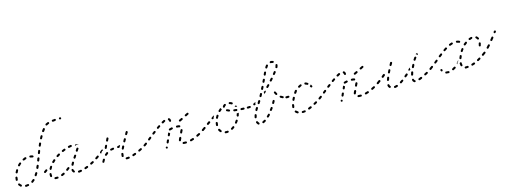

<svg xmlns="http://www.w3.org/2000/svg" viewBox="-15 -1196 4899 1859"><g transform="rotate(-15 2434.5 -266.5)"><path d="M114 11Q116 10 117 8Q118 6 118 5Q119 3 118 1Q117 -3 114 -6Q111 -8 107 -7Q97 -6 87 -5Q85 -5 83 -5Q81 -4 80 -2Q79 -1 78 1Q77 3 77 5Q77 9 80 12Q83 15 88 15Q99 14 110 12Q112 12 114 11ZM37 0Q38 0 40 0Q42 0 44 -1Q46 -2 47 -4Q48 -5 49 -7Q50 -9 49 -11Q49 -13 48 -15Q47 -16 46 -18Q39 -23 34 -31Q32 -34 28 -35Q24 -36 20 -34Q18 -33 17 -31Q16 -30 16 -28Q15 -26 16 -24Q16 -22 17 -20Q24 -10 33 -2Q35 -1 37 0ZM181 -26Q182 -28 182 -30Q182 -32 181 -34Q180 -36 179 -37Q176 -40 172 -41Q168 -41 165 -38Q157 -31 149 -25Q146 -23 145 -19Q145 -15 147 -12Q148 -10 150 -9Q151 -8 153 -7Q155 -7 157 -7Q159 -8 161 -9Q170 -15 178 -23Q180 -25 181 -26ZM224 -91Q223 -95 220 -97Q218 -98 216 -98Q214 -98 212 -98Q210 -97 209 -96Q207 -95 206 -93Q201 -84 195 -76Q193 -72 194 -68Q195 -64 198 -62Q202 -60 206 -60Q210 -61 212 -65Q218 -73 223 -83Q226 -87 224 -91ZM5 -72Q6 -70 7 -68Q9 -67 10 -66Q12 -65 14 -65Q16 -65 18 -65Q20 -66 21 -67Q23 -68 24 -70Q25 -72 25 -74Q26 -84 28 -94Q28 -98 26 -101Q24 -105 20 -106Q18 -106 16 -105Q14 -105 12 -104Q10 -103 9 -101Q8 -99 8 -98Q6 -87 5 -76Q5 -74 5 -72ZM255 -157Q253 -161 250 -163Q246 -164 242 -163Q238 -161 236 -157Q232 -147 228 -138Q227 -134 228 -131Q230 -127 233 -125Q237 -123 241 -125Q245 -126 247 -130Q251 -139 255 -150Q257 -154 255 -157ZM23 -141Q25 -137 29 -135Q31 -135 33 -134Q35 -134 36 -135Q38 -136 40 -137Q41 -139 42 -140Q46 -150 51 -158Q53 -162 52 -166Q51 -170 47 -172Q46 -173 44 -173Q42 -174 40 -173Q38 -172 36 -171Q35 -170 34 -168Q28 -159 24 -149Q22 -145 23 -141ZM281 -225Q279 -229 275 -230Q271 -232 268 -230Q264 -228 262 -225L255 -205Q254 -203 254 -201Q254 -199 255 -197Q256 -195 258 -194Q259 -193 261 -192Q265 -190 269 -192Q272 -194 274 -198L281 -218Q283 -221 281 -225ZM63 -204Q63 -200 66 -197Q67 -196 69 -195Q71 -194 73 -195Q75 -195 77 -195Q79 -196 80 -198Q87 -205 94 -212Q96 -213 97 -215Q98 -217 98 -219Q98 -221 97 -222Q97 -224 95 -226Q93 -229 88 -229Q84 -229 81 -227Q73 -220 65 -211Q62 -208 63 -204ZM123 -254Q122 -253 121 -251Q120 -249 120 -247Q120 -245 121 -243Q123 -239 127 -238Q131 -237 135 -238Q144 -243 153 -245Q155 -246 156 -247Q158 -249 159 -250Q160 -252 160 -254Q160 -256 160 -258Q158 -262 155 -264Q151 -266 147 -265Q137 -261 126 -256Q124 -256 123 -254ZM195 -266Q191 -264 191 -260Q191 -258 191 -256Q192 -254 193 -252Q194 -251 196 -250Q197 -249 199 -249Q210 -247 218 -244Q220 -244 222 -244Q224 -244 226 -245Q228 -246 229 -247Q230 -249 231 -251Q232 -254 230 -258Q228 -262 225 -263Q214 -267 202 -268Q198 -269 195 -266ZM306 -293Q304 -297 301 -298Q297 -300 293 -298Q289 -296 288 -292L280 -273Q279 -269 280 -265Q282 -261 286 -260Q290 -258 294 -260Q297 -262 299 -266L306 -285Q308 -289 306 -293ZM334 -359Q332 -363 328 -365Q325 -367 321 -365Q317 -364 315 -360Q311 -350 307 -340Q305 -336 307 -333Q308 -329 312 -327Q316 -326 320 -327Q324 -329 325 -333Q329 -343 334 -352Q335 -356 334 -359ZM366 -423Q365 -427 361 -429Q358 -431 354 -430Q350 -429 348 -426Q343 -416 338 -407Q336 -403 337 -399Q338 -395 342 -393Q346 -391 349 -392Q353 -394 355 -397Q360 -407 365 -416Q367 -419 366 -423ZM406 -483Q405 -487 402 -489Q399 -492 395 -491Q391 -491 388 -487Q382 -479 375 -470Q373 -466 374 -462Q374 -458 378 -456Q381 -454 385 -454Q389 -455 392 -458Q398 -467 404 -475Q406 -478 406 -483ZM457 -519Q459 -521 460 -522Q461 -524 461 -526Q461 -528 460 -530Q459 -534 455 -536Q451 -537 447 -536Q436 -532 426 -526Q423 -524 422 -520Q421 -516 423 -512Q424 -511 426 -509Q427 -508 429 -508Q431 -507 433 -508Q435 -508 437 -509Q444 -514 454 -517Q456 -518 457 -519ZM529 -533Q532 -536 532 -540Q531 -544 528 -547Q525 -550 521 -549Q509 -548 499 -547Q497 -547 496 -546Q494 -545 493 -544Q491 -542 491 -540Q490 -538 491 -536Q491 -532 494 -529Q498 -527 502 -527Q511 -529 522 -529Q526 -530 529 -533ZM582 -534Q585 -537 585 -541Q585 -545 582 -548Q579 -551 575 -551H573Q569 -551 566 -548Q563 -545 563 -541Q563 -537 566 -534Q569 -531 573 -531H575Q579 -531 582 -534Z M403 17Q405 17 406 16Q408 15 410 14Q411 12 411 10Q412 8 412 6Q412 4 411 3Q410 1 409 -1Q407 -2 405 -2Q403 -3 401 -3Q397 -3 394 -3Q388 -3 382 -3Q381 -3 379 -3Q377 -2 375 -1Q374 0 373 2Q372 4 371 6Q371 10 374 13Q376 16 380 17Q386 17 394 17Q398 17 403 17ZM646 8Q649 5 648 0Q648 -1 647 -3Q645 -5 644 -6Q642 -7 640 -8Q638 -8 636 -8Q626 -6 617 -5Q615 -5 613 -5Q612 -4 610 -2Q609 -1 608 1Q608 3 608 5Q608 9 611 12Q614 15 618 15Q628 14 640 12Q644 11 646 8ZM479 -11Q480 -15 478 -19Q477 -21 476 -22Q474 -23 472 -24Q470 -24 468 -24Q466 -24 465 -23Q456 -18 447 -15Q445 -14 444 -12Q442 -11 442 -9Q441 -7 441 -5Q441 -3 442 -1Q443 2 447 4Q451 5 455 4Q464 0 474 -5Q478 -7 479 -11ZM563 -2Q565 -1 567 0Q568 1 570 1Q572 1 574 0Q576 -1 577 -2Q580 -5 580 -9Q580 -13 577 -16Q572 -21 571 -29Q571 -33 568 -35Q564 -38 560 -37Q558 -37 557 -36Q555 -35 554 -34Q552 -32 552 -30Q551 -28 552 -26Q552 -19 555 -13Q558 -7 563 -2ZM713 -11Q715 -13 715 -15Q716 -16 716 -18Q716 -20 715 -22Q714 -26 710 -28Q706 -29 702 -28Q693 -24 684 -21Q682 -20 680 -19Q679 -17 678 -15Q677 -14 677 -12Q677 -10 677 -8Q679 -4 683 -2Q686 0 690 -2Q700 -5 710 -9Q712 -10 713 -11ZM336 -22Q337 -17 340 -15Q343 -13 348 -13Q352 -14 354 -17Q356 -21 356 -25Q355 -29 355 -34Q355 -39 355 -43Q356 -47 353 -50Q350 -53 346 -54Q342 -54 339 -51Q336 -49 336 -45Q335 -39 335 -34Q335 -27 336 -22ZM778 -43Q779 -45 780 -47Q780 -49 780 -51Q780 -53 779 -55Q777 -58 773 -59Q769 -60 765 -58Q756 -53 747 -49Q746 -48 744 -46Q743 -45 742 -43Q742 -41 742 -39Q742 -37 743 -35Q745 -32 749 -30Q753 -29 757 -31Q766 -36 775 -41Q777 -42 778 -43ZM538 -54Q538 -58 536 -61Q533 -64 529 -65Q525 -65 521 -62Q514 -56 506 -50Q502 -47 502 -43Q501 -39 504 -36Q505 -34 507 -33Q509 -32 510 -32Q512 -32 514 -32Q516 -33 518 -34Q526 -40 534 -47Q538 -50 538 -54ZM565 -72Q566 -68 570 -67Q572 -66 574 -66Q576 -66 578 -66Q579 -67 581 -68Q582 -70 583 -71Q587 -80 593 -89Q595 -93 594 -97Q592 -101 589 -103Q585 -105 581 -104Q577 -102 575 -99Q570 -89 565 -80Q564 -76 565 -72ZM822 -72Q823 -73 824 -75Q824 -77 824 -79Q823 -81 822 -83Q820 -86 816 -87Q812 -88 808 -85H807Q806 -83 805 -82Q804 -80 803 -78Q803 -76 803 -74Q804 -72 805 -71Q807 -67 811 -67Q815 -66 819 -68L820 -69Q821 -70 822 -72ZM326 -88Q326 -92 324 -95Q321 -99 317 -99Q313 -100 310 -97Q300 -90 293 -85Q292 -84 291 -82Q290 -81 289 -79Q289 -77 289 -75Q290 -73 291 -71Q292 -70 294 -69Q295 -68 297 -67Q299 -67 301 -67Q303 -68 305 -69Q312 -74 322 -81Q325 -84 326 -88ZM350 -89Q351 -85 355 -83Q358 -81 362 -83Q366 -84 368 -88Q372 -96 377 -105Q380 -108 379 -112Q378 -116 374 -119Q371 -121 367 -120Q363 -119 361 -116Q355 -106 350 -97Q348 -93 350 -89ZM601 -135Q602 -131 605 -129Q607 -128 609 -127Q611 -127 613 -127Q615 -128 616 -129Q618 -130 619 -131L630 -149Q633 -152 632 -156Q631 -160 627 -162Q626 -164 624 -164Q622 -164 620 -164Q618 -164 616 -162Q615 -161 614 -160L602 -142Q600 -139 601 -135ZM391 -153Q391 -151 391 -149Q391 -147 392 -146Q392 -144 394 -142Q397 -139 401 -140Q405 -140 408 -142Q415 -149 422 -156Q424 -157 425 -159Q426 -161 426 -163Q426 -165 425 -167Q425 -169 423 -170Q420 -173 416 -174Q412 -174 409 -171Q401 -164 394 -157Q392 -155 391 -153ZM446 -196Q445 -192 448 -189Q450 -185 454 -185Q458 -184 461 -186Q470 -192 479 -197Q482 -199 483 -203Q484 -207 482 -210Q480 -214 476 -215Q472 -216 468 -214Q459 -208 450 -203Q447 -200 446 -196ZM640 -198Q640 -196 640 -194Q641 -192 642 -191Q643 -189 644 -188Q648 -186 652 -187Q656 -187 658 -191Q664 -200 669 -209Q670 -210 671 -212Q671 -214 671 -216Q670 -218 669 -220Q668 -221 666 -222Q663 -225 659 -224Q655 -223 652 -219Q647 -211 641 -202Q640 -200 640 -198ZM509 -232Q507 -228 509 -225Q511 -221 515 -219Q519 -218 522 -220Q532 -224 541 -228Q545 -229 546 -233Q548 -237 546 -241Q545 -244 541 -246Q537 -248 533 -246Q524 -242 514 -238Q510 -236 509 -232ZM577 -258Q575 -254 576 -250Q576 -248 577 -246Q578 -245 580 -244Q582 -243 584 -242Q586 -242 587 -242Q598 -245 607 -246Q611 -246 613 -249Q616 -252 616 -257Q615 -261 612 -263Q609 -266 605 -266Q595 -265 583 -262Q579 -261 577 -258ZM651 -258Q655 -260 659 -259Q667 -256 673 -252Q676 -250 678 -249Q679 -248 679 -248Q680 -247 681 -246H680Q675 -249 669 -250Q662 -252 656 -250Q651 -249 646 -246Q645 -247 645 -249Q645 -251 646 -253Q648 -257 651 -258Z M1119 9Q1124 8 1126 5Q1129 1 1128 -3Q1128 -5 1127 -6Q1126 -8 1124 -9Q1123 -10 1121 -11Q1119 -11 1117 -11Q1108 -10 1100 -10Q1099 -10 1098 -10Q1093 -10 1090 -7Q1087 -5 1087 0Q1087 2 1088 3Q1088 5 1090 7Q1091 8 1093 9Q1095 10 1097 10Q1098 10 1100 10Q1109 10 1119 9ZM1194 -13Q1196 -15 1196 -17Q1197 -18 1197 -20Q1197 -22 1197 -24Q1195 -28 1191 -30Q1188 -31 1184 -30Q1174 -26 1164 -23Q1160 -22 1159 -18Q1157 -14 1158 -10Q1159 -8 1160 -7Q1161 -5 1163 -4Q1165 -4 1167 -3Q1169 -3 1171 -4Q1181 -7 1191 -11Q1193 -12 1194 -13ZM891 -43Q891 -45 890 -47Q890 -49 889 -50Q888 -52 886 -53Q882 -55 878 -54Q874 -53 872 -50Q867 -41 862 -31Q860 -27 861 -23Q862 -19 866 -17Q867 -16 869 -16Q871 -16 873 -17Q875 -17 877 -18Q878 -20 879 -22Q884 -31 889 -39Q890 -41 891 -43ZM1058 -25Q1061 -22 1066 -22Q1067 -22 1069 -23Q1071 -23 1073 -25Q1074 -26 1075 -28Q1075 -30 1075 -32Q1075 -40 1078 -50Q1079 -54 1076 -58Q1074 -61 1070 -62Q1066 -63 1063 -61Q1059 -59 1058 -55Q1055 -42 1055 -32Q1055 -28 1058 -25ZM1262 -47Q1264 -51 1262 -55Q1261 -57 1259 -58Q1258 -59 1256 -60Q1254 -61 1252 -60Q1250 -60 1248 -59Q1239 -55 1230 -50Q1226 -48 1225 -44Q1223 -40 1225 -37Q1226 -35 1227 -34Q1229 -32 1231 -32Q1233 -31 1235 -31Q1237 -31 1238 -32Q1248 -37 1257 -42Q1261 -43 1262 -47ZM1306 -72Q1308 -73 1308 -75Q1308 -77 1308 -79Q1307 -81 1306 -83Q1304 -86 1300 -87Q1296 -88 1292 -85L1291 -84Q1289 -83 1288 -82Q1287 -80 1287 -78Q1287 -76 1287 -74Q1287 -72 1289 -70Q1291 -67 1295 -66Q1299 -66 1303 -68L1304 -69Q1305 -70 1306 -72ZM841 -87Q842 -91 839 -95Q837 -98 833 -99Q829 -100 825 -97L808 -85Q805 -83 804 -79Q803 -75 806 -71Q808 -68 812 -67Q816 -66 820 -69L837 -81Q840 -83 841 -87ZM938 -97Q938 -101 936 -104Q933 -108 929 -108Q925 -109 922 -106Q913 -100 905 -92Q902 -89 902 -85Q902 -81 905 -78Q908 -75 912 -75Q916 -75 919 -78Q926 -85 934 -90Q937 -93 938 -97ZM1075 -101Q1075 -99 1076 -97Q1076 -95 1078 -94Q1079 -92 1081 -91Q1085 -90 1088 -91Q1092 -93 1094 -97Q1098 -105 1103 -115Q1105 -119 1103 -123Q1102 -127 1098 -129Q1096 -129 1094 -130Q1092 -130 1091 -129Q1089 -128 1087 -127Q1086 -126 1085 -124Q1080 -114 1076 -105Q1075 -103 1075 -101ZM883 -127Q888 -132 895 -134Q896 -135 897 -135Q897 -137 897 -138Q896 -139 895 -140Q892 -144 888 -144Q884 -144 881 -141Q874 -134 865 -128Q862 -125 862 -121Q861 -117 864 -113Q865 -112 867 -111Q869 -110 871 -110Q871 -110 872 -110Q872 -110 873 -110L876 -118Q879 -123 883 -127ZM1002 -118Q1004 -121 1004 -125Q1004 -127 1003 -129Q1002 -131 1000 -132Q999 -133 997 -134Q995 -134 993 -134Q982 -133 971 -130Q967 -129 965 -126Q963 -122 964 -118Q965 -114 968 -112Q972 -110 976 -111Q985 -113 995 -114Q999 -115 1002 -118ZM1069 -141Q1068 -142 1066 -142Q1064 -142 1062 -141Q1054 -139 1043 -137Q1039 -136 1037 -133Q1034 -130 1035 -126Q1036 -122 1039 -119Q1042 -117 1046 -117Q1052 -118 1058 -119Q1061 -126 1065 -134Q1067 -138 1069 -141ZM918 -147Q919 -143 923 -141Q927 -139 931 -141Q935 -142 936 -146L945 -165Q947 -169 946 -172Q944 -176 941 -178Q937 -180 933 -178Q929 -177 927 -173L918 -154Q917 -151 918 -147ZM1108 -166Q1107 -164 1108 -162Q1108 -160 1110 -159Q1111 -157 1113 -156Q1116 -154 1120 -155Q1124 -156 1126 -160L1136 -178Q1137 -180 1138 -182Q1138 -184 1137 -186Q1137 -188 1136 -189Q1134 -191 1133 -192Q1129 -194 1125 -193Q1121 -192 1119 -188L1109 -170Q1108 -168 1108 -166ZM949 -212Q950 -208 954 -206Q957 -204 961 -206Q965 -207 967 -211L976 -230Q978 -234 976 -238Q975 -242 971 -243Q967 -245 963 -244Q960 -242 958 -238L949 -219Q947 -216 949 -212ZM1143 -229Q1143 -227 1143 -225Q1144 -223 1145 -221Q1146 -220 1148 -219Q1152 -217 1155 -218Q1159 -219 1161 -223Q1167 -233 1172 -241Q1174 -245 1172 -249Q1171 -253 1167 -255Q1164 -257 1160 -256Q1156 -254 1154 -251Q1150 -243 1144 -232Q1143 -231 1143 -229Z M1490 4Q1491 7 1495 9Q1497 10 1499 10Q1501 10 1503 9Q1504 9 1506 7Q1507 6 1508 4Q1510 0 1508 -4Q1507 -8 1503 -9Q1501 -10 1499 -10Q1497 -10 1496 -10Q1494 -9 1492 -7Q1491 -6 1490 -4Q1488 0 1490 4ZM1690 10H1691Q1695 10 1698 7Q1701 4 1701 0Q1701 -2 1700 -4Q1700 -6 1698 -7Q1697 -9 1695 -9Q1693 -10 1691 -10H1690Q1678 -10 1670 -11Q1665 -12 1662 -9Q1659 -7 1658 -3Q1658 -1 1658 1Q1659 3 1660 5Q1661 6 1663 7Q1665 8 1667 9Q1676 10 1690 10ZM1775 -10Q1776 -13 1775 -17Q1774 -21 1770 -23Q1766 -25 1762 -24Q1751 -20 1741 -17Q1739 -17 1737 -16Q1736 -14 1735 -13Q1734 -11 1734 -9Q1733 -7 1734 -5Q1735 -1 1738 1Q1742 3 1746 2Q1757 -1 1769 -5Q1773 -6 1775 -10ZM1845 -43Q1846 -47 1844 -50Q1843 -52 1841 -53Q1840 -54 1838 -55Q1836 -56 1834 -55Q1832 -55 1830 -54Q1820 -49 1810 -44Q1806 -42 1805 -38Q1804 -34 1806 -30Q1807 -26 1811 -25Q1815 -24 1819 -26Q1829 -31 1840 -37Q1843 -39 1845 -43ZM1631 -39Q1630 -37 1630 -35Q1631 -33 1632 -31Q1632 -30 1634 -28Q1636 -27 1637 -26Q1641 -25 1645 -27Q1649 -29 1650 -33Q1651 -36 1653 -40L1659 -53Q1660 -57 1659 -61Q1657 -65 1654 -66Q1652 -67 1650 -67Q1648 -67 1646 -66Q1644 -66 1643 -64Q1641 -63 1640 -61L1634 -48Q1632 -43 1631 -39ZM1510 -46Q1510 -44 1511 -42Q1511 -41 1513 -39Q1514 -38 1516 -37Q1520 -35 1523 -37Q1527 -38 1529 -42L1537 -60Q1538 -62 1538 -64Q1538 -66 1538 -68Q1537 -70 1536 -71Q1534 -73 1532 -74Q1529 -75 1525 -74Q1521 -72 1519 -69L1511 -50Q1510 -48 1510 -46ZM1895 -75Q1896 -79 1893 -83Q1892 -84 1890 -85Q1889 -86 1887 -87Q1885 -87 1883 -87Q1881 -86 1879 -85L1874 -82Q1871 -79 1870 -75Q1869 -71 1872 -68Q1873 -66 1875 -65Q1876 -64 1878 -64Q1880 -63 1882 -64Q1884 -64 1886 -65L1891 -69Q1894 -71 1895 -75ZM1323 -84Q1324 -86 1324 -88Q1324 -90 1324 -92Q1323 -94 1322 -95Q1321 -97 1319 -98Q1317 -99 1315 -99Q1313 -99 1312 -99Q1310 -98 1308 -97Q1298 -89 1292 -85Q1289 -83 1288 -79Q1287 -75 1290 -71Q1291 -70 1293 -69Q1294 -68 1296 -67Q1298 -67 1300 -67Q1302 -68 1304 -69Q1309 -73 1320 -81Q1322 -83 1323 -84ZM1662 -102Q1663 -98 1667 -96Q1669 -96 1671 -95Q1673 -95 1675 -96Q1677 -97 1678 -98Q1680 -100 1680 -101L1690 -122Q1692 -126 1690 -130Q1689 -134 1685 -136Q1681 -137 1677 -136Q1673 -134 1672 -131L1662 -110Q1661 -106 1662 -102ZM1540 -107Q1541 -103 1545 -101Q1549 -99 1553 -101Q1556 -102 1558 -106L1566 -124L1563 -130Q1562 -131 1560 -131Q1555 -133 1552 -137Q1551 -136 1550 -135Q1549 -134 1548 -133L1540 -114Q1538 -111 1540 -107ZM1379 -132Q1380 -136 1377 -140Q1375 -143 1370 -143Q1366 -144 1363 -141L1347 -128Q1346 -127 1345 -125Q1344 -124 1344 -122Q1343 -120 1344 -118Q1344 -116 1346 -114Q1347 -113 1349 -112Q1350 -111 1352 -111Q1354 -110 1356 -111Q1358 -112 1360 -113L1376 -126Q1379 -128 1379 -132ZM1565 -168Q1564 -166 1564 -164Q1563 -162 1563 -160Q1563 -158 1564 -157Q1566 -153 1569 -152Q1572 -151 1576 -152Q1587 -155 1596 -157Q1600 -158 1603 -161Q1605 -165 1604 -169Q1603 -171 1602 -173Q1601 -174 1599 -175Q1598 -176 1596 -177Q1594 -177 1592 -177Q1583 -175 1573 -172Q1572 -172 1571 -171Q1570 -171 1570 -171L1568 -170Q1567 -169 1565 -168ZM1435 -176Q1435 -180 1433 -183Q1430 -186 1426 -187Q1422 -187 1419 -185L1403 -173Q1399 -170 1399 -166Q1398 -162 1401 -158Q1403 -155 1408 -155Q1412 -154 1415 -157L1431 -169Q1434 -172 1435 -176ZM1674 -159Q1678 -161 1679 -165Q1680 -169 1678 -173Q1676 -176 1673 -177Q1662 -181 1647 -181Q1645 -181 1643 -180Q1641 -180 1640 -178Q1638 -177 1638 -175Q1637 -173 1637 -171Q1637 -167 1640 -164Q1643 -161 1647 -161Q1658 -161 1667 -158Q1671 -157 1674 -159ZM1492 -217Q1492 -221 1490 -225Q1488 -228 1483 -229Q1479 -229 1476 -227Q1468 -222 1459 -215Q1456 -213 1455 -209Q1455 -205 1457 -201Q1459 -198 1464 -197Q1468 -197 1471 -199Q1480 -205 1487 -211Q1491 -213 1492 -217ZM1682 -226Q1681 -225 1680 -223Q1679 -221 1679 -219Q1680 -217 1681 -215Q1682 -212 1686 -210Q1690 -209 1694 -211L1715 -221Q1716 -222 1718 -224Q1719 -225 1720 -227Q1720 -229 1720 -231Q1720 -233 1719 -235Q1717 -238 1713 -240Q1709 -241 1706 -239L1685 -229Q1683 -228 1682 -226ZM1588 -238Q1589 -236 1590 -235Q1592 -233 1594 -233Q1595 -232 1597 -232Q1602 -232 1604 -235Q1607 -238 1607 -242Q1607 -250 1605 -256Q1602 -263 1596 -268Q1592 -271 1588 -270Q1584 -270 1582 -266Q1579 -263 1580 -259Q1580 -255 1583 -252Q1587 -249 1587 -242Q1587 -240 1588 -238ZM1551 -252Q1553 -256 1551 -260Q1549 -264 1545 -265Q1541 -267 1538 -265Q1529 -261 1519 -255Q1515 -253 1514 -249Q1513 -245 1515 -241Q1517 -238 1521 -236Q1525 -235 1529 -237Q1538 -243 1546 -247Q1550 -248 1551 -252ZM1750 -261Q1749 -259 1748 -257Q1747 -255 1747 -253Q1748 -251 1749 -250Q1750 -246 1754 -245Q1758 -243 1762 -245L1783 -256Q1786 -257 1787 -261Q1789 -265 1787 -269Q1785 -273 1781 -274Q1777 -275 1773 -273L1753 -263Q1751 -262 1750 -261Z M2110 14Q2112 14 2114 13Q2115 12 2116 10Q2118 9 2118 7Q2119 5 2119 3Q2118 -1 2115 -4Q2112 -6 2108 -6Q2103 -5 2099 -5Q2094 -5 2089 -6Q2085 -6 2082 -4Q2079 -1 2078 3Q2078 5 2079 7Q2079 9 2080 10Q2082 12 2083 13Q2085 14 2087 14Q2093 15 2099 15Q2104 15 2110 14ZM2183 -23Q2183 -27 2181 -30Q2180 -32 2178 -33Q2176 -34 2174 -34Q2172 -34 2170 -34Q2168 -33 2167 -32Q2159 -26 2151 -21Q2147 -19 2146 -15Q2145 -11 2147 -8Q2148 -6 2150 -5Q2151 -3 2153 -3Q2155 -3 2157 -3Q2159 -3 2161 -4Q2170 -10 2179 -16Q2182 -19 2183 -23ZM2044 -8Q2048 -8 2051 -11Q2052 -12 2053 -14Q2054 -16 2054 -18Q2054 -20 2054 -22Q2053 -24 2052 -25Q2046 -32 2042 -40Q2041 -42 2039 -43Q2038 -44 2036 -45Q2034 -46 2032 -45Q2030 -45 2028 -44Q2025 -43 2023 -39Q2022 -35 2024 -31Q2029 -20 2037 -12Q2040 -9 2044 -8ZM2230 -79Q2229 -83 2226 -85Q2224 -86 2222 -86Q2220 -87 2218 -86Q2216 -86 2215 -85Q2213 -84 2212 -82Q2207 -74 2201 -66Q2199 -64 2199 -63Q2198 -61 2199 -59Q2199 -57 2200 -55Q2201 -53 2202 -52Q2206 -49 2210 -50Q2214 -50 2216 -54Q2223 -62 2229 -71Q2231 -75 2230 -79ZM1912 -87Q1912 -91 1910 -95Q1909 -96 1907 -97Q1905 -98 1903 -99Q1901 -99 1899 -99Q1897 -98 1896 -97Q1885 -89 1879 -85Q1878 -84 1877 -82Q1876 -81 1875 -79Q1875 -77 1875 -75Q1876 -73 1877 -71Q1879 -68 1883 -67Q1887 -66 1891 -69Q1897 -73 1908 -81Q1911 -83 1912 -87ZM2016 -82Q2016 -80 2018 -78Q2019 -77 2021 -76Q2022 -75 2024 -75Q2029 -74 2032 -77Q2035 -80 2035 -84Q2036 -94 2038 -103Q2038 -107 2036 -111Q2034 -114 2030 -115Q2028 -115 2026 -115Q2024 -114 2022 -113Q2020 -112 2019 -110Q2018 -109 2018 -107Q2016 -96 2015 -85Q2015 -83 2016 -82ZM1968 -125Q1969 -127 1969 -129Q1969 -131 1969 -133Q1969 -135 1967 -136Q1965 -140 1961 -140Q1957 -141 1953 -139L1937 -127Q1933 -124 1933 -120Q1932 -116 1935 -113Q1937 -109 1941 -109Q1945 -108 1948 -110L1965 -122Q1967 -123 1968 -125ZM2258 -143Q2258 -145 2257 -147Q2255 -146 2252 -145Q2246 -144 2240 -145Q2240 -145 2239 -145Q2239 -144 2239 -144Q2239 -144 2239 -144Q2237 -134 2233 -125Q2232 -121 2234 -117Q2235 -114 2239 -112Q2241 -112 2243 -112Q2245 -112 2247 -113Q2249 -113 2250 -115Q2251 -116 2252 -118Q2256 -129 2258 -139Q2259 -141 2258 -143ZM2034 -150Q2035 -146 2039 -144Q2043 -142 2047 -143Q2051 -145 2052 -149Q2056 -157 2062 -166Q2064 -169 2063 -173Q2062 -177 2058 -179Q2055 -182 2051 -181Q2047 -180 2045 -176Q2039 -167 2034 -157Q2032 -153 2034 -150ZM1999 -150Q1995 -151 1992 -154Q1991 -156 1991 -158Q1990 -159 1990 -161Q1991 -163 1992 -165Q1993 -167 1995 -168L2009 -178L2011 -180Q2013 -181 2015 -181Q2017 -182 2019 -181Q2019 -181 2020 -181Q2021 -181 2021 -181Q2017 -174 2014 -167Q2011 -161 2011 -155Q2011 -155 2011 -155L2006 -152Q2003 -149 1999 -150ZM2373 -164Q2376 -167 2376 -171Q2376 -173 2375 -175Q2374 -177 2373 -178Q2372 -179 2370 -180Q2368 -181 2366 -181H2365Q2361 -181 2358 -178Q2355 -175 2355 -171Q2355 -169 2356 -167Q2357 -165 2358 -164Q2359 -163 2361 -162Q2363 -161 2365 -161H2366Q2370 -161 2373 -164ZM2318 -162Q2320 -163 2321 -165Q2323 -166 2324 -168Q2325 -169 2325 -171Q2325 -176 2322 -179Q2319 -182 2315 -182L2295 -183Q2293 -183 2291 -182Q2289 -182 2287 -180Q2286 -179 2285 -177Q2284 -175 2284 -173Q2284 -169 2287 -166Q2290 -163 2294 -163L2314 -162Q2316 -162 2318 -162ZM2250 -169Q2253 -172 2254 -176Q2254 -178 2253 -180Q2253 -182 2252 -183Q2250 -185 2249 -186Q2247 -187 2245 -187Q2235 -188 2225 -189Q2221 -190 2218 -188Q2214 -185 2214 -181Q2213 -177 2216 -174Q2218 -170 2222 -170Q2232 -168 2243 -167Q2247 -166 2250 -169ZM2179 -182Q2183 -184 2184 -187Q2185 -191 2183 -195Q2181 -199 2178 -200Q2167 -203 2160 -207Q2157 -209 2153 -208Q2149 -207 2147 -203Q2145 -200 2146 -196Q2147 -192 2151 -190Q2160 -185 2171 -181Q2175 -180 2179 -182ZM2074 -210Q2074 -206 2077 -203Q2080 -200 2084 -200Q2088 -200 2091 -203Q2098 -210 2106 -216Q2107 -217 2108 -218Q2108 -219 2109 -220Q2107 -223 2106 -226Q2104 -230 2103 -233Q2101 -234 2098 -234Q2095 -234 2093 -232Q2085 -225 2077 -217Q2074 -215 2074 -210ZM2241 -218Q2242 -220 2244 -220Q2248 -222 2252 -220Q2256 -218 2257 -215Q2259 -210 2260 -205Q2260 -205 2259 -206Q2254 -208 2248 -209Q2242 -210 2238 -210Q2238 -212 2238 -213Q2238 -214 2238 -215Q2239 -217 2241 -218ZM2126 -235Q2128 -231 2132 -230Q2136 -228 2139 -230Q2143 -232 2145 -235Q2147 -241 2154 -245Q2158 -247 2159 -251Q2160 -255 2158 -258Q2156 -262 2152 -263Q2148 -264 2145 -263Q2131 -256 2126 -243Q2125 -239 2126 -235ZM2193 -267Q2190 -265 2189 -261Q2189 -259 2189 -257Q2189 -255 2190 -253Q2191 -251 2193 -250Q2195 -249 2197 -249Q2205 -247 2212 -242Q2216 -240 2220 -241Q2224 -242 2226 -245Q2227 -247 2227 -249Q2228 -251 2227 -253Q2227 -255 2226 -256Q2225 -258 2223 -259Q2213 -266 2201 -268Q2197 -269 2193 -267Z M2415 15Q2417 15 2419 15Q2421 15 2423 14Q2424 13 2425 12Q2428 8 2428 4Q2427 0 2424 -3Q2419 -7 2416 -15Q2415 -19 2411 -20Q2407 -22 2403 -21Q2399 -20 2398 -16Q2396 -12 2397 -8Q2402 5 2411 13Q2413 14 2415 15ZM2493 -3Q2494 -7 2492 -10Q2490 -14 2486 -15Q2482 -16 2478 -14Q2470 -8 2462 -5Q2460 -4 2458 -3Q2457 -1 2456 1Q2456 3 2456 4Q2456 6 2456 8Q2458 12 2462 14Q2466 15 2469 14Q2479 10 2489 3Q2492 1 2493 -3ZM2546 -52Q2546 -56 2543 -59Q2541 -61 2539 -61Q2537 -62 2535 -62Q2533 -62 2532 -61Q2530 -60 2529 -58Q2522 -51 2515 -44Q2512 -41 2512 -37Q2512 -33 2515 -30Q2518 -27 2522 -27Q2526 -27 2529 -30Q2536 -37 2544 -45Q2546 -48 2546 -52ZM2398 -56Q2400 -52 2404 -51Q2406 -51 2408 -51Q2410 -52 2411 -53Q2413 -54 2414 -56Q2415 -57 2416 -59Q2418 -68 2421 -78Q2422 -82 2420 -85Q2418 -89 2414 -90Q2410 -92 2407 -90Q2403 -88 2402 -84Q2398 -73 2396 -63Q2395 -59 2398 -56ZM2589 -106Q2589 -108 2589 -110Q2588 -112 2587 -113Q2586 -115 2584 -116Q2581 -118 2577 -118Q2573 -117 2571 -113Q2565 -105 2559 -97Q2558 -95 2557 -93Q2557 -92 2557 -90Q2558 -88 2559 -86Q2560 -84 2561 -83Q2565 -81 2569 -81Q2573 -82 2575 -85Q2581 -93 2587 -102Q2588 -104 2589 -106ZM2422 -124Q2423 -120 2426 -118Q2430 -116 2434 -117Q2438 -118 2440 -122Q2445 -130 2450 -139Q2452 -142 2451 -146Q2451 -150 2447 -153Q2444 -155 2439 -154Q2435 -153 2433 -150Q2427 -141 2423 -132Q2421 -128 2422 -124ZM2625 -171Q2623 -175 2620 -177Q2616 -179 2612 -178Q2608 -176 2606 -173Q2602 -164 2597 -155Q2595 -152 2596 -148Q2597 -144 2601 -142Q2604 -140 2608 -141Q2612 -142 2614 -145Q2619 -155 2624 -164Q2626 -167 2625 -171ZM2362 -161Q2370 -161 2379 -162Q2383 -162 2385 -166Q2388 -169 2387 -173Q2387 -175 2386 -177Q2385 -179 2383 -180Q2382 -181 2380 -181Q2378 -182 2376 -182Q2368 -181 2362 -181Q2361 -181 2360 -181Q2359 -181 2358 -181Q2358 -181 2357 -181Q2353 -181 2350 -178Q2347 -175 2347 -171Q2347 -162 2357 -161Q2359 -161 2362 -161ZM2766 -164Q2769 -167 2769 -171Q2769 -175 2766 -178Q2763 -181 2759 -181H2758Q2754 -181 2751 -178Q2748 -175 2748 -171Q2748 -167 2751 -164Q2754 -161 2758 -161H2759Q2763 -161 2766 -164ZM2713 -171Q2717 -173 2719 -177Q2719 -178 2719 -180Q2719 -182 2719 -184Q2718 -186 2717 -188Q2715 -189 2713 -190Q2705 -194 2697 -199Q2696 -200 2694 -200Q2692 -201 2690 -200Q2688 -200 2686 -199Q2685 -198 2683 -196Q2681 -193 2682 -189Q2683 -185 2686 -182Q2695 -176 2705 -172Q2709 -170 2713 -171ZM2425 -176Q2423 -176 2422 -176Q2420 -177 2418 -179Q2417 -180 2416 -182Q2415 -186 2416 -190Q2418 -193 2421 -195Q2430 -199 2439 -203Q2440 -204 2441 -204Q2442 -204 2443 -204Q2442 -204 2442 -203Q2439 -198 2438 -192Q2436 -186 2438 -180Q2433 -178 2429 -176Q2427 -176 2425 -176ZM2460 -188Q2459 -186 2460 -184Q2460 -182 2461 -180Q2463 -179 2464 -177Q2468 -175 2472 -176Q2476 -177 2478 -181Q2483 -189 2489 -198Q2490 -200 2490 -202Q2490 -204 2490 -206Q2489 -208 2488 -209Q2487 -211 2485 -212Q2482 -214 2478 -213Q2474 -212 2471 -208Q2466 -199 2461 -191Q2460 -190 2460 -188ZM2655 -217Q2659 -216 2663 -219Q2665 -220 2666 -221Q2667 -223 2667 -225Q2668 -227 2667 -229Q2667 -231 2666 -232Q2661 -240 2657 -249Q2656 -251 2655 -252Q2653 -254 2652 -254Q2650 -255 2648 -255Q2646 -255 2644 -254Q2640 -252 2639 -248Q2637 -245 2639 -241Q2643 -231 2649 -222Q2651 -218 2655 -217ZM2495 -248Q2495 -246 2495 -244Q2496 -242 2497 -241Q2498 -239 2500 -238Q2504 -236 2508 -237Q2512 -239 2514 -242L2523 -260Q2525 -264 2524 -268Q2523 -272 2519 -274Q2517 -275 2515 -275Q2513 -275 2511 -275Q2510 -274 2508 -273Q2506 -271 2506 -270L2496 -252Q2495 -250 2495 -248ZM2547 -256Q2548 -257 2548 -257Q2555 -264 2561 -270L2563 -272Q2564 -273 2565 -275Q2566 -277 2566 -279Q2566 -281 2565 -283Q2564 -285 2563 -286Q2563 -286 2562 -287Q2562 -287 2561 -287Q2560 -286 2559 -285Q2554 -281 2548 -279Q2546 -278 2544 -278Q2545 -276 2545 -274Q2547 -268 2547 -261Q2546 -258 2546 -256Q2546 -256 2547 -256ZM2528 -306Q2529 -303 2533 -301Q2535 -300 2537 -300Q2539 -300 2541 -300Q2542 -301 2544 -302Q2545 -303 2546 -305L2555 -323Q2557 -327 2556 -331Q2555 -335 2551 -337Q2549 -338 2547 -338Q2545 -338 2543 -337Q2541 -337 2540 -335Q2538 -334 2537 -332L2528 -314Q2527 -310 2528 -306ZM2614 -326Q2615 -328 2615 -330Q2615 -332 2614 -333Q2613 -335 2612 -337Q2609 -340 2605 -339Q2601 -339 2598 -336L2584 -322Q2583 -320 2582 -318Q2581 -317 2581 -315Q2581 -313 2582 -311Q2583 -309 2584 -308Q2587 -305 2591 -305Q2595 -305 2598 -308L2612 -323Q2614 -324 2614 -326ZM2663 -382Q2663 -386 2659 -389Q2656 -392 2652 -391Q2648 -391 2645 -388L2632 -373Q2629 -370 2629 -366Q2630 -362 2633 -359Q2636 -356 2640 -356Q2644 -357 2647 -360L2660 -375Q2663 -378 2663 -382ZM2559 -370Q2560 -366 2564 -364Q2568 -362 2572 -364Q2576 -365 2577 -369L2586 -387Q2588 -391 2586 -395Q2585 -399 2581 -400Q2577 -402 2574 -401Q2570 -399 2568 -396L2559 -377Q2558 -374 2559 -370ZM2708 -437Q2707 -441 2704 -444Q2701 -446 2697 -446Q2692 -445 2690 -442Q2684 -434 2678 -426Q2675 -423 2675 -419Q2676 -415 2679 -412Q2682 -409 2686 -410Q2690 -410 2693 -414Q2700 -422 2706 -430Q2708 -433 2708 -437ZM2588 -437Q2588 -435 2589 -434Q2589 -432 2591 -430Q2592 -429 2594 -428Q2598 -426 2602 -428Q2605 -429 2607 -433L2615 -452Q2616 -453 2616 -455Q2616 -457 2616 -459Q2615 -461 2614 -462Q2612 -464 2610 -465Q2607 -466 2603 -465Q2599 -463 2597 -460L2589 -441Q2588 -439 2588 -437ZM2742 -496Q2742 -500 2739 -503Q2737 -506 2732 -507Q2728 -507 2725 -504Q2722 -501 2722 -497Q2722 -492 2719 -486Q2718 -484 2717 -482Q2715 -478 2716 -474Q2718 -471 2721 -469Q2725 -467 2729 -468Q2733 -469 2735 -473Q2736 -476 2737 -478Q2741 -487 2742 -496ZM2626 -512 2622 -505Q2620 -501 2621 -497Q2622 -493 2626 -491Q2629 -489 2633 -490Q2637 -491 2639 -495L2644 -502Q2646 -507 2649 -510Q2651 -512 2651 -514Q2652 -516 2652 -518Q2651 -520 2650 -521Q2649 -523 2648 -524Q2646 -526 2644 -526Q2643 -527 2641 -527Q2639 -526 2637 -525Q2635 -524 2634 -523Q2630 -518 2626 -512ZM2685 -549Q2683 -549 2681 -548Q2679 -547 2678 -545Q2676 -544 2676 -542Q2675 -540 2675 -538Q2675 -534 2678 -531Q2681 -529 2685 -529Q2690 -529 2694 -528Q2698 -528 2702 -526Q2704 -526 2706 -526Q2708 -526 2709 -527Q2711 -528 2712 -529Q2714 -531 2714 -533Q2716 -536 2714 -540Q2712 -544 2708 -545Q2703 -547 2697 -548Q2691 -549 2685 -549Z M2882 16Q2884 16 2885 15Q2887 14 2888 12Q2889 10 2890 8Q2890 6 2890 4Q2889 0 2885 -2Q2882 -4 2878 -3Q2868 -2 2861 -2H2860Q2858 -2 2856 -1Q2854 0 2853 1Q2851 3 2851 4Q2850 6 2850 8Q2850 12 2853 15Q2856 18 2860 18H2861Q2870 18 2882 16ZM2814 8Q2818 7 2820 3Q2822 -1 2821 -5Q2819 -9 2816 -11Q2808 -15 2803 -21Q2800 -24 2796 -24Q2792 -25 2789 -22Q2788 -21 2787 -19Q2786 -17 2785 -15Q2785 -13 2786 -11Q2786 -9 2788 -8Q2795 1 2806 7Q2810 9 2814 8ZM2954 -10Q2955 -11 2956 -13Q2956 -15 2956 -17Q2956 -19 2955 -21Q2954 -24 2950 -26Q2946 -27 2942 -26Q2933 -21 2924 -18Q2920 -16 2918 -13Q2917 -9 2918 -5Q2919 -3 2921 -2Q2922 0 2924 1Q2926 1 2928 1Q2930 1 2931 1Q2941 -3 2950 -7Q2952 -8 2954 -10ZM3018 -47Q3019 -51 3017 -55Q3016 -56 3014 -57Q3013 -59 3011 -59Q3009 -60 3007 -59Q3005 -59 3003 -58Q2995 -53 2986 -48Q2982 -46 2981 -42Q2980 -38 2982 -34Q2983 -33 2985 -31Q2986 -30 2988 -30Q2990 -29 2992 -29Q2994 -30 2996 -31Q3005 -36 3014 -41Q3017 -43 3018 -47ZM2776 -55Q2779 -52 2783 -52Q2787 -51 2790 -54Q2793 -57 2794 -61Q2794 -70 2797 -79Q2797 -83 2795 -87Q2793 -90 2789 -91Q2785 -92 2782 -90Q2778 -88 2777 -84Q2774 -73 2774 -63Q2773 -58 2776 -55ZM3059 -72Q3061 -73 3061 -75Q3061 -77 3061 -79Q3060 -81 3059 -83Q3057 -86 3053 -87Q3049 -88 3045 -85Q3043 -84 3042 -82Q3041 -80 3041 -78Q3040 -76 3041 -75Q3041 -73 3042 -71Q3045 -68 3049 -67Q3053 -66 3056 -68L3057 -69Q3058 -70 3059 -72ZM2794 -125Q2795 -122 2799 -120Q2803 -118 2807 -120Q2811 -121 2812 -125Q2816 -134 2821 -143Q2823 -146 2822 -150Q2820 -154 2817 -156Q2815 -157 2813 -157Q2811 -157 2809 -157Q2807 -156 2806 -155Q2804 -153 2803 -152Q2798 -142 2794 -133Q2793 -129 2794 -125ZM2742 -161Q2743 -160 2745 -160Q2746 -160 2747 -160Q2755 -160 2764 -161Q2769 -161 2771 -164Q2774 -167 2774 -171Q2773 -176 2770 -178Q2767 -181 2763 -181Q2755 -180 2748 -180Q2747 -180 2746 -181Q2745 -181 2744 -181Q2740 -181 2737 -178Q2734 -175 2734 -171Q2734 -167 2736 -164Q2738 -162 2742 -161ZM2838 -211Q2838 -210 2838 -210Q2834 -205 2829 -196Q2826 -193 2827 -189Q2828 -184 2832 -182Q2833 -181 2835 -181Q2837 -180 2839 -181Q2841 -181 2843 -182Q2844 -184 2846 -185Q2850 -193 2854 -197L2856 -200Q2859 -202 2859 -207Q2859 -211 2856 -214Q2853 -217 2849 -217Q2845 -217 2842 -214L2839 -211Q2839 -211 2838 -211ZM3001 -200Q3005 -199 3009 -201Q3012 -203 3014 -207Q3015 -211 3013 -214Q3009 -223 3004 -230Q3003 -228 3002 -227Q2998 -221 2993 -218Q2991 -216 2990 -215Q2992 -211 2995 -205Q2997 -202 3001 -200ZM2881 -244Q2879 -242 2879 -240Q2878 -238 2879 -236Q2879 -234 2880 -232Q2882 -229 2886 -228Q2890 -227 2894 -229Q2902 -234 2910 -238Q2914 -239 2916 -243Q2917 -247 2916 -251Q2915 -252 2914 -254Q2912 -255 2910 -256Q2909 -257 2907 -257Q2905 -257 2903 -256Q2893 -252 2883 -246Q2882 -245 2881 -244ZM2954 -262Q2952 -262 2950 -261Q2949 -260 2948 -258Q2946 -256 2946 -254Q2945 -250 2947 -247Q2949 -243 2953 -242Q2961 -240 2969 -236Q2972 -233 2976 -234Q2980 -235 2982 -239Q2985 -242 2984 -246Q2983 -250 2979 -252Q2969 -259 2958 -262Q2956 -262 2954 -262Z M3243 4Q3244 7 3248 9Q3250 10 3252 10Q3254 10 3256 9Q3257 9 3259 7Q3260 6 3261 4Q3263 0 3261 -4Q3260 -8 3256 -9Q3254 -10 3252 -10Q3250 -10 3249 -10Q3247 -9 3245 -7Q3244 -6 3243 -4Q3241 0 3243 4ZM3443 10H3444Q3448 10 3451 7Q3454 4 3454 0Q3454 -2 3453 -4Q3453 -6 3451 -7Q3450 -9 3448 -9Q3446 -10 3444 -10H3443Q3431 -10 3423 -11Q3418 -12 3415 -9Q3412 -7 3411 -3Q3411 -1 3411 1Q3412 3 3413 5Q3414 6 3416 7Q3418 8 3420 9Q3429 10 3443 10ZM3528 -10Q3529 -13 3528 -17Q3527 -21 3523 -23Q3519 -25 3515 -24Q3504 -20 3494 -17Q3492 -17 3490 -16Q3489 -14 3488 -13Q3487 -11 3487 -9Q3486 -7 3487 -5Q3488 -1 3491 1Q3495 3 3499 2Q3510 -1 3522 -5Q3526 -6 3528 -10ZM3598 -43Q3599 -47 3597 -50Q3596 -52 3594 -53Q3593 -54 3591 -55Q3589 -56 3587 -55Q3585 -55 3583 -54Q3573 -49 3563 -44Q3559 -42 3558 -38Q3557 -34 3559 -30Q3560 -26 3564 -25Q3568 -24 3572 -26Q3582 -31 3593 -37Q3596 -39 3598 -43ZM3384 -39Q3383 -37 3383 -35Q3384 -33 3385 -31Q3385 -30 3387 -28Q3389 -27 3390 -26Q3394 -25 3398 -27Q3402 -29 3403 -33Q3404 -36 3406 -40L3412 -53Q3413 -57 3412 -61Q3410 -65 3407 -66Q3405 -67 3403 -67Q3401 -67 3399 -66Q3397 -66 3396 -64Q3394 -63 3393 -61L3387 -48Q3385 -43 3384 -39ZM3263 -46Q3263 -44 3264 -42Q3264 -41 3266 -39Q3267 -38 3269 -37Q3273 -35 3276 -37Q3280 -38 3282 -42L3290 -60Q3291 -62 3291 -64Q3291 -66 3291 -68Q3290 -70 3289 -71Q3287 -73 3285 -74Q3282 -75 3278 -74Q3274 -72 3272 -69L3264 -50Q3263 -48 3263 -46ZM3648 -75Q3649 -79 3646 -83Q3645 -84 3643 -85Q3642 -86 3640 -87Q3638 -87 3636 -87Q3634 -86 3632 -85L3627 -82Q3624 -79 3623 -75Q3622 -71 3625 -68Q3626 -66 3628 -65Q3629 -64 3631 -64Q3633 -63 3635 -64Q3637 -64 3639 -65L3644 -69Q3647 -71 3648 -75ZM3076 -84Q3077 -86 3077 -88Q3077 -90 3077 -92Q3076 -94 3075 -95Q3074 -97 3072 -98Q3070 -99 3068 -99Q3066 -99 3065 -99Q3063 -98 3061 -97Q3051 -89 3045 -85Q3042 -83 3041 -79Q3040 -75 3043 -71Q3044 -70 3046 -69Q3047 -68 3049 -67Q3051 -67 3053 -67Q3055 -68 3057 -69Q3062 -73 3073 -81Q3075 -83 3076 -84ZM3415 -102Q3416 -98 3420 -96Q3422 -96 3424 -95Q3426 -95 3428 -96Q3430 -97 3431 -98Q3433 -100 3433 -101L3443 -122Q3445 -126 3443 -130Q3442 -134 3438 -136Q3434 -137 3430 -136Q3426 -134 3425 -131L3415 -110Q3414 -106 3415 -102ZM3293 -107Q3294 -103 3298 -101Q3302 -99 3306 -101Q3309 -102 3311 -106L3319 -124L3316 -130Q3315 -131 3313 -131Q3308 -133 3305 -137Q3304 -136 3303 -135Q3302 -134 3301 -133L3293 -114Q3291 -111 3293 -107ZM3132 -132Q3133 -136 3130 -140Q3128 -143 3123 -143Q3119 -144 3116 -141L3100 -128Q3099 -127 3098 -125Q3097 -124 3097 -122Q3096 -120 3097 -118Q3097 -116 3099 -114Q3100 -113 3102 -112Q3103 -111 3105 -111Q3107 -110 3109 -111Q3111 -112 3113 -113L3129 -126Q3132 -128 3132 -132ZM3318 -168Q3317 -166 3317 -164Q3316 -162 3316 -160Q3316 -158 3317 -157Q3319 -153 3322 -152Q3325 -151 3329 -152Q3340 -155 3349 -157Q3353 -158 3356 -161Q3358 -165 3357 -169Q3356 -171 3355 -173Q3354 -174 3352 -175Q3351 -176 3349 -177Q3347 -177 3345 -177Q3336 -175 3326 -172Q3325 -172 3324 -171Q3323 -171 3323 -171L3321 -170Q3320 -169 3318 -168ZM3188 -176Q3188 -180 3186 -183Q3183 -186 3179 -187Q3175 -187 3172 -185L3156 -173Q3152 -170 3152 -166Q3151 -162 3154 -158Q3156 -155 3161 -155Q3165 -154 3168 -157L3184 -169Q3187 -172 3188 -176ZM3427 -159Q3431 -161 3432 -165Q3433 -169 3431 -173Q3429 -176 3426 -177Q3415 -181 3400 -181Q3398 -181 3396 -180Q3394 -180 3393 -178Q3391 -177 3391 -175Q3390 -173 3390 -171Q3390 -167 3393 -164Q3396 -161 3400 -161Q3411 -161 3420 -158Q3424 -157 3427 -159ZM3245 -217Q3245 -221 3243 -225Q3241 -228 3236 -229Q3232 -229 3229 -227Q3221 -222 3212 -215Q3209 -213 3208 -209Q3208 -205 3210 -201Q3212 -198 3217 -197Q3221 -197 3224 -199Q3233 -205 3240 -211Q3244 -213 3245 -217ZM3435 -226Q3434 -225 3433 -223Q3432 -221 3432 -219Q3433 -217 3434 -215Q3435 -212 3439 -210Q3443 -209 3447 -211L3468 -221Q3469 -222 3471 -224Q3472 -225 3473 -227Q3473 -229 3473 -231Q3473 -233 3472 -235Q3470 -238 3466 -240Q3462 -241 3459 -239L3438 -229Q3436 -228 3435 -226ZM3341 -238Q3342 -236 3343 -235Q3345 -233 3347 -233Q3348 -232 3350 -232Q3355 -232 3357 -235Q3360 -238 3360 -242Q3360 -250 3358 -256Q3355 -263 3349 -268Q3345 -271 3341 -270Q3337 -270 3335 -266Q3332 -263 3333 -259Q3333 -255 3336 -252Q3340 -249 3340 -242Q3340 -240 3341 -238ZM3304 -252Q3306 -256 3304 -260Q3302 -264 3298 -265Q3294 -267 3291 -265Q3282 -261 3272 -255Q3268 -253 3267 -249Q3266 -245 3268 -241Q3270 -238 3274 -236Q3278 -235 3282 -237Q3291 -243 3299 -247Q3303 -248 3304 -252ZM3503 -261Q3502 -259 3501 -257Q3500 -255 3500 -253Q3501 -251 3502 -250Q3503 -246 3507 -245Q3511 -243 3515 -245L3536 -256Q3539 -257 3540 -261Q3542 -265 3540 -269Q3538 -273 3534 -274Q3530 -275 3526 -273L3506 -263Q3504 -262 3503 -261Z M3815 4Q3817 1 3815 -3Q3815 -5 3813 -7Q3812 -8 3810 -9Q3809 -10 3807 -10Q3805 -10 3803 -10Q3793 -6 3784 -5Q3780 -5 3777 -2Q3775 1 3775 6Q3775 7 3776 9Q3777 11 3779 12Q3780 14 3782 14Q3784 15 3786 15Q3797 14 3809 9Q3813 8 3815 4ZM3967 -1Q3972 5 3979 9Q3983 11 3987 9Q3991 8 3993 4Q3993 2 3993 0Q3994 -2 3993 -4Q3992 -6 3991 -7Q3989 -8 3988 -9Q3985 -11 3984 -12Q3984 -13 3984 -13Q3983 -13 3983 -14Q3983 -14 3983 -15Q3982 -17 3981 -20Q3980 -24 3977 -26Q3973 -28 3969 -27Q3967 -26 3965 -25Q3964 -24 3963 -22Q3962 -21 3962 -19Q3961 -17 3962 -15Q3963 -10 3965 -6Q3966 -4 3967 -1ZM4060 -8Q4062 -9 4063 -11Q4063 -13 4063 -15Q4063 -17 4062 -19Q4061 -22 4057 -24Q4053 -25 4049 -24Q4039 -19 4030 -16Q4028 -15 4026 -14Q4025 -12 4024 -11Q4023 -9 4023 -7Q4023 -5 4024 -3Q4025 1 4029 3Q4033 4 4037 3Q4046 -1 4057 -5Q4059 -6 4060 -8ZM3736 1Q3741 1 3744 -2Q3747 -4 3747 -9Q3747 -13 3744 -16Q3739 -21 3738 -29Q3738 -31 3737 -33Q3736 -34 3734 -36Q3733 -37 3731 -38Q3729 -38 3727 -38Q3723 -38 3720 -34Q3718 -31 3718 -27Q3719 -12 3729 -2Q3732 1 3736 1ZM3878 -31Q3879 -32 3879 -34Q3880 -36 3879 -38Q3879 -40 3878 -42Q3875 -45 3871 -46Q3867 -46 3864 -44Q3855 -37 3846 -32Q3845 -31 3844 -29Q3842 -28 3842 -26Q3842 -24 3842 -22Q3842 -20 3843 -18Q3846 -15 3850 -14Q3854 -13 3857 -15Q3866 -21 3875 -28Q3877 -29 3878 -31ZM4128 -45Q4129 -49 4127 -53Q4125 -56 4121 -57Q4117 -58 4114 -56Q4104 -51 4095 -46Q4091 -44 4090 -40Q4089 -36 4091 -32Q4092 -31 4093 -29Q4095 -28 4097 -28Q4099 -27 4101 -27Q4103 -27 4104 -28Q4114 -34 4124 -39Q4127 -41 4128 -45ZM3966 -67Q3966 -65 3967 -63Q3968 -61 3970 -60Q3972 -59 3973 -58Q3977 -57 3981 -59Q3985 -61 3986 -65Q3988 -75 3992 -85Q3993 -87 3993 -89Q3993 -91 3992 -93Q3991 -95 3989 -96Q3988 -97 3986 -98Q3982 -99 3978 -98Q3975 -96 3973 -92Q3969 -81 3967 -71Q3966 -69 3966 -67ZM3936 -82Q3936 -86 3933 -89Q3932 -91 3930 -92Q3928 -93 3926 -93Q3924 -93 3922 -92Q3920 -91 3919 -90Q3911 -83 3903 -76Q3902 -74 3901 -73Q3900 -71 3900 -69Q3900 -67 3900 -65Q3901 -63 3902 -62Q3905 -59 3909 -58Q3913 -58 3916 -61Q3924 -68 3933 -75Q3936 -78 3936 -82ZM4175 -75Q4176 -79 4173 -83Q4172 -84 4170 -85Q4169 -86 4167 -87Q4165 -87 4163 -87Q4161 -86 4159 -85L4157 -83Q4153 -81 4152 -77Q4152 -73 4154 -69Q4155 -68 4157 -67Q4159 -66 4160 -65Q4162 -65 4164 -65Q4166 -66 4168 -67L4171 -69Q4174 -71 4175 -75ZM3665 -88Q3665 -92 3663 -95Q3660 -99 3656 -99Q3652 -100 3649 -98Q3640 -91 3631 -85Q3628 -83 3627 -79Q3626 -75 3629 -71Q3630 -70 3632 -69Q3633 -68 3635 -67Q3637 -67 3639 -67Q3641 -68 3643 -69Q3652 -75 3661 -81Q3664 -84 3665 -88ZM3728 -74Q3730 -70 3734 -69Q3738 -68 3742 -70Q3745 -72 3747 -75Q3750 -85 3754 -95Q3755 -99 3754 -103Q3752 -107 3748 -108Q3744 -110 3740 -108Q3737 -106 3735 -102Q3731 -91 3728 -82Q3726 -78 3728 -74ZM3953 -115Q3953 -117 3953 -119Q3953 -121 3953 -122Q3954 -124 3956 -126Q3963 -133 3970 -141Q3970 -141 3970 -141Q3970 -141 3970 -141Q3970 -140 3970 -138Q3970 -131 3972 -125Q3973 -122 3974 -120Q3972 -119 3969 -118Q3963 -115 3958 -110Q3958 -110 3958 -110Q3957 -110 3957 -111Q3956 -111 3956 -112Q3954 -113 3953 -115ZM3722 -134Q3722 -138 3719 -142Q3718 -143 3716 -144Q3715 -145 3713 -145Q3711 -145 3709 -144Q3707 -144 3705 -143Q3697 -136 3689 -129Q3688 -128 3687 -126Q3686 -124 3685 -122Q3685 -120 3686 -118Q3686 -116 3688 -115Q3689 -113 3691 -112Q3692 -111 3694 -111Q3696 -111 3698 -111Q3700 -112 3702 -113Q3710 -120 3718 -127Q3722 -130 3722 -134ZM3993 -137Q3992 -135 3993 -133Q3994 -131 3995 -129Q3997 -128 3998 -127Q4002 -125 4006 -127Q4010 -128 4012 -132Q4016 -141 4021 -151Q4022 -153 4022 -155Q4022 -157 4021 -159Q4021 -161 4019 -162Q4018 -164 4016 -165Q4013 -167 4009 -165Q4005 -164 4003 -160Q3998 -150 3993 -140Q3993 -139 3993 -137ZM3756 -143Q3757 -139 3761 -137Q3764 -135 3768 -137Q3772 -138 3774 -142Q3779 -151 3783 -161Q3785 -165 3784 -169Q3783 -173 3779 -175Q3775 -176 3771 -175Q3767 -174 3766 -170Q3761 -160 3756 -150Q3754 -147 3756 -143ZM4027 -203Q4026 -201 4027 -199Q4027 -197 4028 -195Q4029 -194 4031 -193Q4034 -190 4039 -191Q4043 -192 4045 -196Q4049 -202 4057 -213Q4060 -216 4059 -220Q4058 -224 4055 -227Q4053 -228 4052 -228Q4050 -229 4048 -228Q4046 -228 4044 -227Q4042 -226 4041 -225Q4033 -213 4028 -206Q4027 -205 4027 -203ZM3789 -209Q3790 -205 3794 -203Q3797 -200 3801 -202Q3805 -203 3807 -206L3818 -225Q3820 -229 3819 -233Q3818 -237 3814 -239Q3810 -241 3806 -240Q3802 -239 3800 -235L3790 -216Q3788 -213 3789 -209ZM4070 -256Q4074 -257 4077 -255Q4079 -254 4080 -252Q4081 -250 4081 -248Q4082 -246 4081 -244Q4081 -242 4079 -241Q4078 -239 4076 -236Q4073 -241 4069 -245Q4065 -247 4061 -249Q4062 -251 4063 -252Q4066 -256 4070 -256Z M4303 -11Q4299 -12 4295 -10Q4292 -7 4291 -3Q4290 1 4293 4Q4295 8 4299 8Q4309 10 4320 10Q4322 10 4324 10Q4328 10 4331 7Q4333 4 4333 0Q4333 -2 4332 -4Q4331 -6 4330 -7Q4328 -9 4327 -9Q4325 -10 4323 -10Q4322 -10 4320 -10Q4310 -10 4303 -11ZM4516 9Q4518 9 4520 8Q4522 7 4523 6Q4524 4 4525 2Q4526 1 4525 -1Q4525 -6 4522 -8Q4519 -11 4515 -11Q4506 -10 4498 -10Q4497 -10 4496 -10Q4494 -10 4492 -10Q4490 -9 4489 -8Q4487 -6 4486 -4Q4485 -3 4485 -1Q4485 3 4488 7Q4491 10 4495 10Q4496 10 4498 10Q4507 10 4516 9ZM4591 -10Q4592 -11 4593 -13Q4594 -15 4594 -17Q4594 -19 4593 -20Q4591 -24 4588 -26Q4584 -28 4580 -26Q4571 -22 4562 -20Q4558 -19 4556 -15Q4554 -11 4555 -7Q4556 -5 4557 -4Q4558 -2 4560 -1Q4562 0 4564 0Q4566 0 4568 -1Q4577 -4 4587 -7Q4589 -8 4591 -10ZM4365 -21Q4364 -20 4363 -18Q4363 -16 4363 -14Q4363 -12 4364 -10Q4366 -7 4370 -6Q4374 -4 4377 -6Q4388 -11 4398 -18Q4399 -19 4400 -21Q4402 -23 4402 -24Q4402 -26 4402 -28Q4402 -30 4400 -32Q4398 -35 4394 -36Q4390 -37 4387 -35Q4377 -29 4368 -24Q4367 -23 4365 -21ZM4456 -23Q4459 -21 4464 -22Q4465 -22 4467 -23Q4469 -25 4470 -26Q4471 -28 4471 -30Q4471 -32 4471 -34Q4469 -42 4469 -51Q4470 -56 4467 -59Q4464 -62 4460 -62Q4458 -62 4456 -61Q4454 -60 4453 -59Q4451 -58 4450 -56Q4450 -54 4449 -52Q4449 -40 4452 -29Q4452 -25 4456 -23ZM4269 -44Q4267 -46 4265 -46Q4263 -47 4261 -47Q4259 -47 4258 -46Q4254 -45 4252 -41Q4251 -37 4252 -33L4254 -30Q4255 -28 4256 -26Q4257 -25 4259 -24Q4261 -23 4263 -23Q4265 -24 4267 -24Q4271 -26 4272 -30Q4274 -34 4272 -37L4271 -41Q4270 -43 4269 -44ZM4654 -43Q4655 -45 4656 -47Q4656 -49 4656 -51Q4656 -53 4655 -54Q4652 -58 4648 -59Q4644 -60 4641 -57Q4632 -52 4624 -47Q4622 -46 4621 -45Q4620 -43 4619 -41Q4619 -39 4619 -37Q4619 -35 4620 -34Q4622 -30 4626 -29Q4630 -28 4634 -30Q4642 -35 4651 -40Q4653 -42 4654 -43ZM4430 -64Q4432 -71 4437 -75Q4440 -78 4444 -80Q4442 -82 4441 -85Q4441 -84 4440 -84Q4440 -84 4439 -83Q4432 -75 4425 -67Q4423 -66 4423 -64Q4422 -62 4422 -60Q4422 -58 4423 -56Q4424 -54 4425 -53Q4426 -52 4426 -52Q4426 -52 4427 -51Q4427 -52 4427 -52Q4427 -59 4430 -64ZM4698 -75Q4699 -79 4696 -83Q4695 -84 4693 -85Q4692 -87 4690 -87Q4688 -87 4686 -87Q4684 -86 4682 -85Q4679 -83 4678 -79Q4677 -74 4680 -71Q4681 -69 4682 -68Q4684 -67 4686 -67Q4688 -67 4690 -67Q4692 -68 4694 -69Q4697 -71 4698 -75ZM4192 -89Q4193 -93 4190 -96Q4189 -98 4187 -99Q4185 -100 4183 -100Q4181 -100 4180 -100Q4178 -99 4176 -98Q4167 -91 4158 -85Q4155 -83 4154 -79Q4153 -75 4156 -71Q4158 -68 4162 -67Q4166 -66 4170 -69Q4178 -75 4188 -82Q4191 -85 4192 -89ZM4460 -96Q4462 -93 4466 -91Q4468 -91 4470 -91Q4472 -91 4474 -92Q4476 -92 4477 -94Q4478 -95 4479 -97Q4482 -106 4486 -115Q4488 -119 4486 -123Q4485 -127 4481 -129Q4477 -130 4473 -129Q4469 -127 4468 -123Q4463 -113 4460 -104Q4459 -100 4460 -96ZM4249 -132Q4250 -134 4250 -136Q4250 -138 4250 -139Q4249 -141 4248 -143Q4245 -146 4241 -147Q4237 -147 4234 -144L4217 -130Q4214 -128 4213 -123Q4213 -119 4215 -116Q4218 -113 4222 -113Q4226 -112 4229 -115L4247 -129Q4248 -130 4249 -132ZM4490 -162Q4491 -158 4495 -155Q4496 -154 4498 -154Q4500 -154 4502 -154Q4504 -155 4506 -156Q4507 -157 4508 -159Q4514 -167 4519 -175Q4522 -178 4521 -182Q4520 -186 4517 -189Q4514 -191 4510 -190Q4506 -190 4503 -186Q4497 -178 4491 -169Q4489 -166 4490 -162ZM4308 -183Q4309 -187 4306 -190Q4304 -193 4299 -194Q4295 -194 4292 -191L4275 -178Q4273 -176 4272 -175Q4271 -173 4271 -171Q4271 -169 4271 -167Q4272 -165 4273 -164Q4276 -160 4280 -160Q4284 -159 4287 -162L4305 -176Q4308 -178 4308 -183ZM4697 -193Q4696 -195 4695 -196Q4694 -198 4692 -199Q4691 -200 4689 -200Q4685 -201 4681 -199Q4678 -196 4677 -192Q4676 -183 4673 -174Q4671 -170 4673 -167Q4675 -163 4679 -162Q4681 -161 4683 -161Q4685 -161 4686 -162Q4688 -163 4690 -164Q4691 -166 4691 -168Q4695 -178 4697 -189Q4697 -191 4697 -193ZM4369 -225Q4370 -229 4367 -233Q4365 -236 4361 -237Q4357 -238 4353 -236Q4344 -230 4335 -223Q4331 -221 4330 -217Q4330 -213 4332 -209Q4334 -206 4338 -205Q4343 -204 4346 -207Q4355 -213 4364 -219Q4368 -221 4369 -225ZM4534 -219Q4534 -214 4537 -211Q4538 -210 4540 -209Q4542 -208 4544 -208Q4546 -208 4548 -209Q4550 -210 4551 -211Q4558 -218 4566 -223Q4569 -226 4570 -230Q4570 -234 4568 -237Q4565 -241 4561 -241Q4557 -242 4554 -239Q4545 -233 4537 -226Q4534 -223 4534 -219ZM4669 -265Q4665 -264 4662 -261Q4660 -258 4660 -254Q4661 -250 4664 -247Q4670 -243 4674 -235Q4675 -234 4676 -232Q4678 -231 4680 -230Q4681 -230 4683 -230Q4685 -230 4687 -231Q4691 -233 4692 -236Q4694 -240 4692 -244Q4686 -256 4676 -263Q4673 -266 4669 -265ZM4432 -252Q4434 -253 4435 -255Q4436 -256 4436 -258Q4436 -260 4435 -262Q4434 -266 4431 -268Q4427 -270 4423 -269Q4412 -266 4401 -261Q4397 -260 4396 -256Q4394 -252 4396 -248Q4397 -244 4401 -243Q4405 -241 4409 -243Q4419 -247 4429 -250Q4431 -250 4432 -252ZM4594 -260Q4592 -257 4594 -253Q4594 -251 4596 -250Q4597 -248 4599 -247Q4601 -247 4603 -247Q4605 -247 4607 -247Q4616 -251 4624 -253Q4628 -254 4630 -257Q4633 -261 4632 -265Q4631 -269 4627 -271Q4624 -273 4620 -272Q4610 -270 4599 -266Q4595 -264 4594 -260ZM4501 -247Q4505 -248 4507 -252Q4508 -253 4509 -255Q4509 -257 4508 -259Q4508 -261 4507 -263Q4506 -264 4504 -265Q4494 -271 4479 -273Q4475 -274 4472 -271Q4468 -269 4468 -265Q4467 -263 4468 -261Q4468 -259 4470 -257Q4471 -256 4473 -255Q4474 -254 4476 -253Q4487 -252 4494 -248Q4497 -246 4501 -247Z M4719 -91Q4719 -95 4716 -98Q4714 -101 4710 -102Q4706 -102 4702 -99Q4692 -91 4682 -84Q4681 -83 4680 -81Q4678 -79 4678 -77Q4678 -75 4678 -73Q4679 -71 4680 -70Q4681 -68 4683 -67Q4684 -66 4686 -66Q4688 -65 4690 -66Q4692 -66 4694 -68Q4704 -75 4715 -84Q4718 -87 4719 -91ZM4777 -150Q4777 -154 4774 -157Q4773 -158 4771 -159Q4769 -159 4767 -159Q4765 -159 4763 -158Q4761 -157 4760 -156Q4751 -146 4743 -137Q4740 -134 4740 -130Q4740 -126 4743 -123Q4744 -121 4746 -121Q4748 -120 4750 -120Q4752 -120 4754 -121Q4756 -122 4757 -123Q4766 -132 4775 -143Q4778 -146 4777 -150ZM4830 -214Q4829 -218 4826 -221Q4823 -224 4819 -223Q4814 -223 4812 -219L4796 -199Q4794 -197 4794 -195Q4793 -193 4794 -191Q4794 -189 4795 -188Q4796 -186 4797 -185Q4801 -182 4805 -183Q4809 -183 4811 -186L4828 -207Q4830 -210 4830 -214ZM4869 -265Q4868 -269 4865 -272Q4862 -274 4858 -274Q4854 -273 4851 -270L4846 -264Q4844 -260 4844 -256Q4845 -252 4848 -250Q4851 -247 4855 -248Q4859 -248 4862 -252L4867 -258Q4869 -261 4869 -265Z"/></g></svg>

Font: FRB American Cursive Dashed Light
Style: Italic
Weight: 300
Italic angle: -25°
Version: Version 2.0;Modular Font Editor K font №1